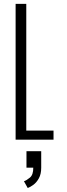

<svg xmlns="http://www.w3.org/2000/svg" viewBox="-20 -720 344 990"><path d="M60.5 0V-700H115.5V-46.5H256V0ZM116.5 144.5V59.5H192.5V144.5Q192.5 177.5 180.5 199.2Q168.5 221 152 233Q135.5 245 123 249.5L103.5 214.5Q116.5 210.5 134.2 195.8Q152 181 151.5 144.5Z"/></svg>

Font: Trispace Condensed ExtraLight
Style: Regular
Weight: 200
Width: 3
Designer: Tyler Finck
Foundry: Etcetera Type Company
Version: Version 1.210; ttfautohint (v1.8.3)